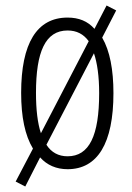

<svg xmlns="http://www.w3.org/2000/svg" viewBox="-20 -606 482 699"><path d="M393 -267C393 -352 380 -421 352 -469L403 -568L368 -586L324 -501C299 -529 267 -542 226 -542C114 -542 57 -448 57 -268C57 -180 71 -113 100 -65L37 55L72 73L126 -33C151 -5 185 10 226 10C335 10 393 -84 393 -267ZM111 -268C111 -417 145 -495 226 -495C259 -495 284 -482 303 -456L129 -121C117 -157 111 -206 111 -268ZM341 -267C341 -112 305 -37 226 -37C193 -37 167 -51 149 -79L322 -412C334 -377 341 -328 341 -267Z"/></svg>

Font: Noto Sans Myanmar UI ExtraCondensed Light
Style: Regular
Weight: 300
Width: 2
Designer: Monotype Design Team
Foundry: Monotype Imaging Inc.
Version: Version 2.103